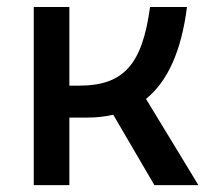

<svg xmlns="http://www.w3.org/2000/svg" viewBox="-20 -538 626 558"><path d="M78.1 0H181.6V-196.3H234.4C261.2 -196.3 286.1 -199.2 309.1 -204.6L428.7 0H556.6L404.3 -250.5C467.8 -301.8 507.3 -390.6 523.4 -517.6H416C393.6 -350.1 338.9 -289.1 210 -289.1H181.6V-517.6H78.1Z"/></svg>

Font: Cascadia Mono NF
Style: Regular
Weight: 400
Monospace: yes
Designer: Aaron Bell
Foundry: Saja Typeworks
Version: Version 2404.023